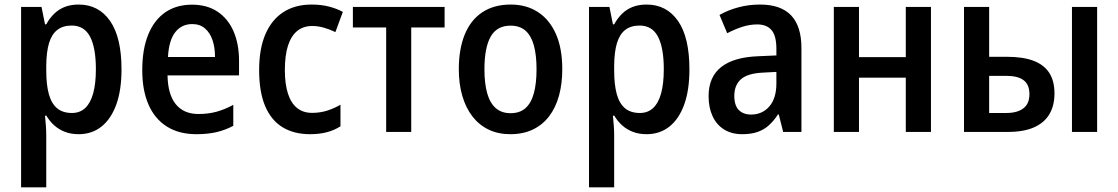

<svg xmlns="http://www.w3.org/2000/svg" viewBox="-20 -571 4840 831"><path d="M320.3 -551.3Q407.2 -551.3 456.5 -480.2Q505.9 -409.2 505.9 -271Q505.9 -180.7 483.2 -118.2Q460.4 -55.7 418.9 -22.9Q377.4 9.8 320.8 9.8Q287.1 9.8 260.7 -0.5Q234.4 -10.7 214.4 -28.8Q194.3 -46.9 180.7 -70.3H174.8Q177.2 -47.9 178.7 -25.6Q180.2 -3.4 180.2 14.2V239.7H71.3V-541H159.7L174.8 -465.8H180.2Q195.3 -493.2 215.1 -512.2Q234.9 -531.2 261 -541.3Q287.1 -551.3 320.3 -551.3ZM290.5 -460.4Q252 -460.4 227.8 -441.4Q203.6 -422.4 192.1 -384Q180.7 -345.7 180.2 -287.1V-265.6Q180.2 -204.6 191.4 -163.8Q202.6 -123 227.1 -102.5Q251.5 -82 291.5 -82Q326.2 -82 349.1 -103.8Q372.1 -125.5 383.5 -167.7Q395 -210 395 -271.5Q395 -363.8 369.9 -412.1Q344.7 -460.4 290.5 -460.4Z M811 -550.8Q876.5 -550.8 921.9 -520.3Q967.3 -489.7 991 -435.1Q1014.6 -380.4 1014.6 -307.1V-244.6H705.1Q706.5 -162.6 740.7 -120.1Q774.9 -77.6 839.4 -77.6Q880.9 -77.6 916.3 -87.2Q951.7 -96.7 989.7 -117.2V-26.4Q954.6 -7.8 916.7 1Q878.9 9.8 830.1 9.8Q754.9 9.8 702.4 -23.2Q649.9 -56.2 622.8 -118.2Q595.7 -180.2 595.7 -267.1Q595.7 -357.9 621.6 -421.4Q647.5 -484.9 695.6 -517.8Q743.7 -550.8 811 -550.8ZM812 -466.8Q766.1 -466.8 738.5 -431.6Q710.9 -396.5 707 -324.2H910.6Q910.6 -365.7 899.7 -397.7Q888.7 -429.7 866.9 -448.2Q845.2 -466.8 812 -466.8Z M1321.8 9.8Q1252 9.8 1202.6 -20.5Q1153.3 -50.8 1127.4 -112.3Q1101.6 -173.8 1101.6 -267.6Q1101.6 -359.9 1128.7 -422.9Q1155.8 -485.8 1206.5 -518.6Q1257.3 -551.3 1328.6 -551.3Q1370.1 -551.3 1404.1 -542.5Q1438 -533.7 1463.9 -519.5L1431.6 -432.1Q1406.7 -444.3 1381.3 -451.4Q1356 -458.5 1331.5 -458.5Q1292.5 -458.5 1266.1 -436.8Q1239.7 -415 1226.3 -373Q1212.9 -331.1 1212.9 -268.1Q1212.9 -207 1226.3 -165.8Q1239.7 -124.5 1265.9 -103.5Q1292 -82.5 1330.6 -82.5Q1365.2 -82.5 1395.5 -92Q1425.8 -101.6 1453.6 -117.7V-24.4Q1426.3 -6.8 1393.8 1.5Q1361.3 9.8 1321.8 9.8Z M1904.3 -452.1H1759.8V0H1651.4V-452.1H1507.3V-541H1904.3Z M2413.6 -271.5Q2413.6 -208 2399.2 -156.2Q2384.8 -104.5 2356.4 -67.4Q2328.1 -30.3 2286.1 -10.3Q2244.1 9.8 2188.5 9.8Q2136.2 9.8 2095 -10Q2053.7 -29.8 2024.9 -66.9Q1996.1 -104 1981 -155.8Q1965.8 -207.5 1965.8 -271.5Q1965.8 -358.9 1991.5 -421.6Q2017.1 -484.4 2067.4 -517.8Q2117.7 -551.3 2190.9 -551.3Q2258.3 -551.3 2308.3 -518.8Q2358.4 -486.3 2386 -424.1Q2413.6 -361.8 2413.6 -271.5ZM2076.7 -271Q2076.7 -210 2088.6 -167.5Q2100.6 -125 2125.7 -103Q2150.9 -81.1 2189.9 -81.1Q2229.5 -81.1 2254.2 -102.8Q2278.8 -124.5 2290.5 -167Q2302.2 -209.5 2302.2 -271.5Q2302.2 -333 2290.5 -375Q2278.8 -417 2254.2 -438.5Q2229.5 -460 2189.5 -460Q2130.4 -460 2103.5 -412.1Q2076.7 -364.3 2076.7 -271Z M2778.3 -551.3Q2865.2 -551.3 2914.6 -480.2Q2963.9 -409.2 2963.9 -271Q2963.9 -180.7 2941.2 -118.2Q2918.5 -55.7 2877 -22.9Q2835.4 9.8 2778.8 9.8Q2745.1 9.8 2718.8 -0.5Q2692.4 -10.7 2672.4 -28.8Q2652.3 -46.9 2638.7 -70.3H2632.8Q2635.3 -47.9 2636.7 -25.6Q2638.2 -3.4 2638.2 14.2V239.7H2529.3V-541H2617.7L2632.8 -465.8H2638.2Q2653.3 -493.2 2673.1 -512.2Q2692.9 -531.2 2719 -541.3Q2745.1 -551.3 2778.3 -551.3ZM2748.5 -460.4Q2710 -460.4 2685.8 -441.4Q2661.6 -422.4 2650.1 -384Q2638.7 -345.7 2638.2 -287.1V-265.6Q2638.2 -204.6 2649.4 -163.8Q2660.6 -123 2685.1 -102.5Q2709.5 -82 2749.5 -82Q2784.2 -82 2807.1 -103.8Q2830.1 -125.5 2841.6 -167.7Q2853 -210 2853 -271.5Q2853 -363.8 2827.9 -412.1Q2802.7 -460.4 2748.5 -460.4Z M3269.5 -551.3Q3359.4 -551.3 3404.1 -504.4Q3448.7 -457.5 3448.7 -362.8V0H3369.6L3350.6 -75.7H3347.2Q3328.6 -47.4 3307.4 -28.3Q3286.1 -9.3 3258.5 0.2Q3231 9.8 3192.4 9.8Q3146.5 9.8 3113.8 -10.7Q3081.1 -31.2 3064 -68.4Q3046.9 -105.5 3046.9 -154.8Q3046.9 -237.8 3101.3 -280.8Q3155.8 -323.7 3261.7 -327.6L3340.3 -331.1V-359.9Q3340.3 -415.5 3319.6 -440.4Q3298.8 -465.3 3257.3 -465.3Q3225.6 -465.3 3193.4 -455.1Q3161.1 -444.8 3127.4 -427.2L3094.2 -506.3Q3130.9 -527.3 3175.8 -539.3Q3220.7 -551.3 3269.5 -551.3ZM3340.3 -259.8 3284.2 -256.8Q3216.3 -253.9 3187.3 -228.3Q3158.2 -202.6 3158.2 -156.2Q3158.2 -114.3 3177.7 -94.7Q3197.3 -75.2 3230.5 -75.2Q3279.3 -75.2 3309.8 -110.4Q3340.3 -145.5 3340.3 -210Z M3697.8 -541V-323.7H3900.4V-541H4009.3V0H3900.4V-234.9H3697.8V0H3588.9V-541Z M4152.3 0V-541H4261.2V-325.2H4338.4Q4407.7 -325.2 4453.4 -307.9Q4499 -290.5 4521.5 -255.4Q4543.9 -220.2 4543.9 -167Q4543.9 -114.3 4522 -76.9Q4500 -39.6 4455.3 -19.8Q4410.6 0 4342.3 0ZM4261.2 -82H4335.9Q4382.3 -82 4408.9 -101.8Q4435.5 -121.6 4435.5 -163.6Q4435.5 -204.6 4410.6 -223.6Q4385.7 -242.7 4335.9 -242.7H4261.2ZM4619.6 0V-541H4728.5V0Z"/></svg>

Font: Open Sans SemiCondensed SemiBold
Style: Regular
Weight: 600
Width: 4
Designer: Monotype Design Team
Foundry: Monotype Imaging Inc.
Version: Version 3.000